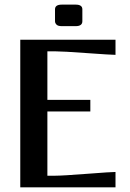

<svg xmlns="http://www.w3.org/2000/svg" viewBox="-20 -803 556 823"><path d="M333 -711.9Q333 -690.9 304.2 -690.9H245.1Q228.5 -690.9 222.2 -697.5Q215.8 -704.1 215.8 -711.9V-763.2Q215.8 -783.2 245.1 -783.2H304.2Q333 -783.2 333 -763.2ZM66.9 -632.8H475.1V-567.9Q456.5 -567.9 352.3 -575.4Q248 -583 215.8 -583H183.1V-375H367.2V-325.2H183.1V-49.8H215.8Q248 -49.8 352.3 -57.9Q456.5 -65.9 475.1 -65.9V0H66.9Z"/></svg>

Font: Resagokr
Style: Bold
Weight: 600
Designer: gluk
Foundry: gluk
Version: Version 0.95